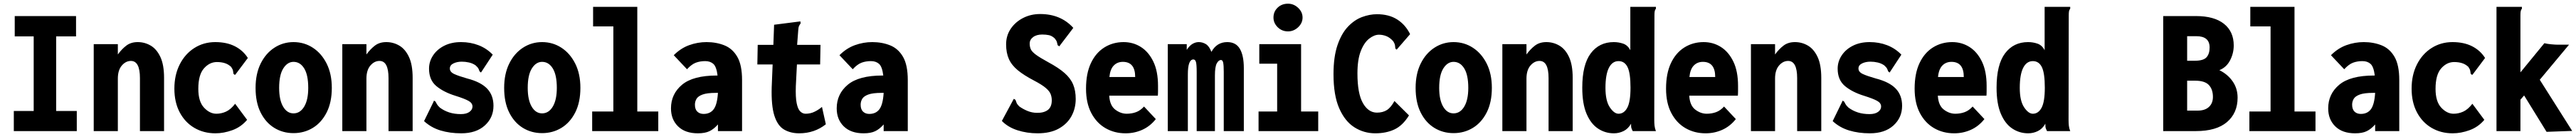

<svg xmlns="http://www.w3.org/2000/svg" viewBox="-20 -710 13990 742"><path d="M55 0V-109H163V-513H60V-623H393V-513H285V-109H397V0Z M489 0V-471H620V-415Q641 -444 666 -463Q691 -482 728 -482Q766 -482 798.5 -463Q831 -444 851 -401.5Q871 -359 871 -288V0H740V-287Q740 -380 691 -380Q663 -380 641.5 -355Q620 -330 620 -284V0Z M1150 12Q1086 12 1035.5 -17.5Q985 -47 956 -101.5Q927 -156 927 -230Q927 -304 956 -361Q985 -418 1035.5 -450Q1086 -482 1149 -482Q1211 -482 1255.5 -459.5Q1300 -437 1326 -396L1262 -311L1256 -304L1248 -310Q1247 -318 1245.5 -326.5Q1244 -335 1235 -348Q1220 -362 1201 -368Q1182 -374 1158 -374Q1118 -374 1087.5 -339.5Q1057 -305 1057 -229Q1057 -160 1088 -127Q1119 -94 1155 -94Q1182 -94 1207.5 -105.5Q1233 -117 1257 -148L1322 -61Q1289 -22 1242 -5Q1195 12 1150 12Z M1574 11Q1516 11 1469.5 -17.5Q1423 -46 1395.5 -100.5Q1368 -155 1368 -234Q1368 -310 1395.5 -365.5Q1423 -421 1470 -451.5Q1517 -482 1574 -482Q1632 -482 1679 -451.5Q1726 -421 1754 -365.5Q1782 -310 1782 -234Q1782 -156 1754 -101Q1726 -46 1679 -17.5Q1632 11 1574 11ZM1574 -96Q1610 -96 1632 -132.5Q1654 -169 1654 -234Q1654 -304 1632 -339.5Q1610 -375 1574 -375Q1541 -375 1518.5 -339.5Q1496 -304 1496 -234Q1496 -169 1517.5 -132.5Q1539 -96 1574 -96Z M1839 0V-471H1970V-415Q1991 -444 2016 -463Q2041 -482 2078 -482Q2116 -482 2148.5 -463Q2181 -444 2201 -401.5Q2221 -359 2221 -288V0H2090V-287Q2090 -380 2041 -380Q2013 -380 1991.5 -355Q1970 -330 1970 -284V0Z M2485 12Q2423 12 2372 -3.5Q2321 -19 2283 -54L2333 -156L2337 -165L2345 -160Q2349 -153 2353 -145.5Q2357 -138 2369 -127Q2392 -110 2420 -101Q2448 -92 2483 -92Q2513 -92 2529.5 -104Q2546 -116 2546 -133Q2546 -152 2524 -164Q2502 -176 2454 -191Q2389 -211 2349.5 -244Q2310 -277 2310 -338Q2310 -377 2332 -410Q2354 -443 2393 -462.5Q2432 -482 2484 -482Q2535 -482 2579 -465Q2623 -448 2656 -414L2598 -326L2592 -317L2584 -324Q2582 -331 2578.5 -338Q2575 -345 2563 -356Q2547 -367 2527.5 -371.5Q2508 -376 2488 -376Q2462 -376 2442.5 -366.5Q2423 -357 2423 -339Q2423 -320 2447 -309Q2471 -298 2517 -285Q2591 -266 2625.5 -230Q2660 -194 2660 -137Q2660 -73 2613 -30.5Q2566 12 2485 12Z M2924 11Q2866 11 2819.5 -17.5Q2773 -46 2745.5 -100.5Q2718 -155 2718 -234Q2718 -310 2745.5 -365.5Q2773 -421 2820 -451.5Q2867 -482 2924 -482Q2982 -482 3029 -451.5Q3076 -421 3104 -365.5Q3132 -310 3132 -234Q3132 -156 3104 -101Q3076 -46 3029 -17.5Q2982 11 2924 11ZM2924 -96Q2960 -96 2982 -132.5Q3004 -169 3004 -234Q3004 -304 2982 -339.5Q2960 -375 2924 -375Q2891 -375 2868.5 -339.5Q2846 -304 2846 -234Q2846 -169 2867.5 -132.5Q2889 -96 2924 -96Z M3196 0V-106H3311V-567H3201V-673H3441V-106H3555V0Z M3770 12Q3701 12 3662.5 -25.5Q3624 -63 3624 -123Q3624 -201 3684 -251Q3744 -301 3873 -301Q3875 -301 3877 -301Q3871 -349 3854 -364Q3837 -379 3810 -379Q3782 -379 3759 -370.5Q3736 -362 3711 -335L3639 -411Q3677 -449 3723 -465.5Q3769 -482 3817 -482Q3870 -482 3914 -464.5Q3958 -447 3984 -402.5Q4010 -358 4010 -276V0H3879V-36Q3857 -11 3833 0.5Q3809 12 3770 12ZM3754 -143Q3754 -118 3767 -105.5Q3780 -93 3801 -93Q3837 -93 3856 -118.5Q3875 -144 3879 -207Q3872 -207 3868 -207Q3820 -207 3795.5 -198Q3771 -189 3762.5 -174.5Q3754 -160 3754 -143Z M4320 12Q4273 12 4238 -8.5Q4203 -29 4185.5 -83.5Q4168 -138 4171 -238L4176 -361H4093L4095 -467H4180L4184 -576L4318 -593L4327 -594L4328 -583Q4323 -577 4319.5 -569.5Q4316 -562 4315 -545L4309 -467H4436L4434 -361H4308L4302 -243Q4300 -184 4306.5 -151.5Q4313 -119 4326 -106.5Q4339 -94 4355 -94Q4382 -94 4405 -105.5Q4428 -117 4444 -131L4465 -37Q4435 -13 4398.5 -0.5Q4362 12 4320 12Z M4670 12Q4601 12 4562.5 -25.5Q4524 -63 4524 -123Q4524 -201 4584 -251Q4644 -301 4773 -301Q4775 -301 4777 -301Q4771 -349 4754 -364Q4737 -379 4710 -379Q4682 -379 4659 -370.5Q4636 -362 4611 -335L4539 -411Q4577 -449 4623 -465.5Q4669 -482 4717 -482Q4770 -482 4814 -464.5Q4858 -447 4884 -402.5Q4910 -358 4910 -276V0H4779V-36Q4757 -11 4733 0.5Q4709 12 4670 12ZM4654 -143Q4654 -118 4667 -105.5Q4680 -93 4701 -93Q4737 -93 4756 -118.5Q4775 -144 4779 -207Q4772 -207 4768 -207Q4720 -207 4695.5 -198Q4671 -189 4662.5 -174.5Q4654 -160 4654 -143Z M5615 12Q5557 12 5505.5 -4.5Q5454 -21 5421 -55L5481 -166L5486 -175L5495 -169Q5498 -162 5500.5 -154Q5503 -146 5515 -134Q5536 -119 5560.5 -109Q5585 -99 5611 -99Q5648 -98 5670 -114Q5692 -130 5692 -167Q5692 -184 5686 -200Q5680 -216 5659.5 -233.5Q5639 -251 5597 -273Q5541 -302 5507.5 -329.5Q5474 -357 5459 -390.5Q5444 -424 5444 -470Q5444 -517 5469 -554Q5494 -591 5536 -612.5Q5578 -634 5629 -634Q5741 -634 5809 -559L5738 -466L5733 -459L5724 -465Q5722 -473 5720 -481.5Q5718 -490 5708 -502Q5693 -516 5677 -519.5Q5661 -523 5640 -523Q5609 -523 5590.5 -509Q5572 -495 5572 -474Q5572 -457 5578 -443.5Q5584 -430 5605.5 -414Q5627 -398 5673 -373Q5729 -343 5761.5 -314.5Q5794 -286 5808 -252.5Q5822 -219 5822 -174Q5822 -123 5799 -81Q5776 -39 5730 -13.5Q5684 12 5615 12Z M6093 12Q6032 12 5983.5 -16Q5935 -44 5906.5 -98Q5878 -152 5878 -230Q5878 -312 5904.5 -368Q5931 -424 5977.5 -453Q6024 -482 6082 -482Q6134 -482 6176 -455.5Q6218 -429 6243.5 -376.5Q6269 -324 6269 -245Q6269 -234 6269 -218Q6269 -202 6268 -192H6004Q6007 -139 6036.5 -116.5Q6066 -94 6099 -94Q6126 -94 6149.5 -102.5Q6173 -111 6193 -133L6257 -65Q6226 -26 6183.5 -7Q6141 12 6093 12ZM6005 -293H6145Q6145 -375 6078 -375Q6048 -375 6028.5 -355Q6009 -335 6005 -293Z M6322 0V-471H6425V-440Q6440 -463 6456.5 -472.5Q6473 -482 6490 -482Q6511 -482 6529 -471Q6547 -460 6559 -429Q6588 -482 6645 -482Q6692 -482 6713.5 -445.5Q6735 -409 6735 -341V0H6626V-321Q6626 -355 6623 -370Q6620 -385 6611 -385Q6598 -385 6588 -366.5Q6578 -348 6578 -301V0H6479V-319Q6479 -361 6475 -374.5Q6471 -388 6461 -388Q6431 -388 6431 -307V0Z M6815 0V-106H6916V-365H6819V-471H7046V-106H7139V0ZM6975 -540Q6942 -540 6919 -562.5Q6896 -585 6896 -615Q6896 -647 6918.5 -668.5Q6941 -690 6975 -690Q7006 -690 7030 -667.5Q7054 -645 7054 -615Q7054 -585 7030 -562.5Q7006 -540 6975 -540Z M7449 12Q7387 12 7335.5 -20.5Q7284 -53 7253 -123.5Q7222 -194 7222 -308Q7222 -402 7243.5 -465Q7265 -528 7300 -565Q7335 -602 7376.5 -617.5Q7418 -633 7458 -633Q7523 -633 7568 -604.5Q7613 -576 7638 -525L7571 -448L7565 -441L7558 -447Q7557 -455 7556 -464Q7555 -473 7546 -487Q7528 -507 7508.5 -514.5Q7489 -522 7469 -522Q7443 -522 7415.5 -500.5Q7388 -479 7370 -433Q7352 -387 7352 -312Q7352 -204 7381.5 -152Q7411 -100 7458 -100Q7490 -100 7512 -114Q7534 -128 7553 -163L7632 -85Q7598 -30 7553 -9Q7508 12 7449 12Z M7874 11Q7816 11 7769.5 -17.5Q7723 -46 7695.5 -100.5Q7668 -155 7668 -234Q7668 -310 7695.5 -365.5Q7723 -421 7770 -451.5Q7817 -482 7874 -482Q7932 -482 7979 -451.5Q8026 -421 8054 -365.5Q8082 -310 8082 -234Q8082 -156 8054 -101Q8026 -46 7979 -17.5Q7932 11 7874 11ZM7874 -96Q7910 -96 7932 -132.5Q7954 -169 7954 -234Q7954 -304 7932 -339.5Q7910 -375 7874 -375Q7841 -375 7818.5 -339.5Q7796 -304 7796 -234Q7796 -169 7817.5 -132.5Q7839 -96 7874 -96Z M8139 0V-471H8270V-415Q8291 -444 8316 -463Q8341 -482 8378 -482Q8416 -482 8448.5 -463Q8481 -444 8501 -401.5Q8521 -359 8521 -288V0H8390V-287Q8390 -380 8341 -380Q8313 -380 8291.5 -355Q8270 -330 8270 -284V0Z M8745 12Q8697 12 8658 -14Q8619 -40 8596 -94.5Q8573 -149 8573 -235Q8573 -360 8619 -421Q8665 -482 8744 -482Q8771 -482 8795.5 -473.5Q8820 -465 8834 -438V-673H8973V-663Q8968 -657 8966.5 -649.5Q8965 -642 8965 -626L8964 -59Q8964 -44 8965.5 -29.5Q8967 -15 8973 0H8847Q8840 -14 8839 -19.5Q8838 -25 8838 -40Q8822 -12 8797 0Q8772 12 8745 12ZM8770 -94Q8800 -94 8817.5 -126.5Q8835 -159 8835 -235Q8835 -314 8819 -346.5Q8803 -379 8770 -379Q8736 -379 8717.5 -342.5Q8699 -306 8699 -234Q8699 -164 8722.5 -129Q8746 -94 8770 -94Z M9243 12Q9182 12 9133.5 -16Q9085 -44 9056.5 -98Q9028 -152 9028 -230Q9028 -312 9054.5 -368Q9081 -424 9127.5 -453Q9174 -482 9232 -482Q9284 -482 9326 -455.5Q9368 -429 9393.5 -376.5Q9419 -324 9419 -245Q9419 -234 9419 -218Q9419 -202 9418 -192H9154Q9157 -139 9186.5 -116.5Q9216 -94 9249 -94Q9276 -94 9299.5 -102.5Q9323 -111 9343 -133L9407 -65Q9376 -26 9333.5 -7Q9291 12 9243 12ZM9155 -293H9295Q9295 -375 9228 -375Q9198 -375 9178.5 -355Q9159 -335 9155 -293Z M9489 0V-471H9620V-415Q9641 -444 9666 -463Q9691 -482 9728 -482Q9766 -482 9798.5 -463Q9831 -444 9851 -401.5Q9871 -359 9871 -288V0H9740V-287Q9740 -380 9691 -380Q9663 -380 9641.5 -355Q9620 -330 9620 -284V0Z M10135 12Q10073 12 10022 -3.5Q9971 -19 9933 -54L9983 -156L9987 -165L9995 -160Q9999 -153 10003 -145.5Q10007 -138 10019 -127Q10042 -110 10070 -101Q10098 -92 10133 -92Q10163 -92 10179.5 -104Q10196 -116 10196 -133Q10196 -152 10174 -164Q10152 -176 10104 -191Q10039 -211 9999.5 -244Q9960 -277 9960 -338Q9960 -377 9982 -410Q10004 -443 10043 -462.5Q10082 -482 10134 -482Q10185 -482 10229 -465Q10273 -448 10306 -414L10248 -326L10242 -317L10234 -324Q10232 -331 10228.5 -338Q10225 -345 10213 -356Q10197 -367 10177.5 -371.5Q10158 -376 10138 -376Q10112 -376 10092.5 -366.5Q10073 -357 10073 -339Q10073 -320 10097 -309Q10121 -298 10167 -285Q10241 -266 10275.5 -230Q10310 -194 10310 -137Q10310 -73 10263 -30.5Q10216 12 10135 12Z M10593 12Q10532 12 10483.5 -16Q10435 -44 10406.5 -98Q10378 -152 10378 -230Q10378 -312 10404.5 -368Q10431 -424 10477.5 -453Q10524 -482 10582 -482Q10634 -482 10676 -455.5Q10718 -429 10743.5 -376.5Q10769 -324 10769 -245Q10769 -234 10769 -218Q10769 -202 10768 -192H10504Q10507 -139 10536.5 -116.5Q10566 -94 10599 -94Q10626 -94 10649.5 -102.5Q10673 -111 10693 -133L10757 -65Q10726 -26 10683.5 -7Q10641 12 10593 12ZM10505 -293H10645Q10645 -375 10578 -375Q10548 -375 10528.5 -355Q10509 -335 10505 -293Z M10995 12Q10947 12 10908 -14Q10869 -40 10846 -94.5Q10823 -149 10823 -235Q10823 -360 10869 -421Q10915 -482 10994 -482Q11021 -482 11045.5 -473.5Q11070 -465 11084 -438V-673H11223V-663Q11218 -657 11216.5 -649.5Q11215 -642 11215 -626L11214 -59Q11214 -44 11215.5 -29.5Q11217 -15 11223 0H11097Q11090 -14 11089 -19.5Q11088 -25 11088 -40Q11072 -12 11047 0Q11022 12 10995 12ZM11020 -94Q11050 -94 11067.5 -126.5Q11085 -159 11085 -235Q11085 -314 11069 -346.5Q11053 -379 11020 -379Q10986 -379 10967.5 -342.5Q10949 -306 10949 -234Q10949 -164 10972.5 -129Q10996 -94 11020 -94Z M11728 0V-623H11906Q12005 -623 12058 -581Q12111 -539 12111 -464Q12111 -421 12091 -383Q12071 -345 12033 -330Q12078 -308 12105 -269.5Q12132 -231 12132 -181Q12132 -98 12074.5 -49Q12017 0 11905 0ZM11858 -381H11899Q11946 -381 11963 -399.5Q11980 -418 11980 -453Q11980 -514 11908 -514H11858ZM11858 -111H11916Q11955 -111 11976.5 -131Q11998 -151 11998 -185Q11998 -226 11976 -249.5Q11954 -273 11901 -273H11858Z M12196 0V-106H12311V-567H12201V-673H12441V-106H12555V0Z M12770 12Q12701 12 12662.5 -25.5Q12624 -63 12624 -123Q12624 -201 12684 -251Q12744 -301 12873 -301Q12875 -301 12877 -301Q12871 -349 12854 -364Q12837 -379 12810 -379Q12782 -379 12759 -370.5Q12736 -362 12711 -335L12639 -411Q12677 -449 12723 -465.5Q12769 -482 12817 -482Q12870 -482 12914 -464.5Q12958 -447 12984 -402.5Q13010 -358 13010 -276V0H12879V-36Q12857 -11 12833 0.5Q12809 12 12770 12ZM12754 -143Q12754 -118 12767 -105.5Q12780 -93 12801 -93Q12837 -93 12856 -118.5Q12875 -144 12879 -207Q12872 -207 12868 -207Q12820 -207 12795.5 -198Q12771 -189 12762.5 -174.5Q12754 -160 12754 -143Z M13300 12Q13236 12 13185.5 -17.5Q13135 -47 13106 -101.5Q13077 -156 13077 -230Q13077 -304 13106 -361Q13135 -418 13185.5 -450Q13236 -482 13299 -482Q13361 -482 13405.5 -459.5Q13450 -437 13476 -396L13412 -311L13406 -304L13398 -310Q13397 -318 13395.5 -326.5Q13394 -335 13385 -348Q13370 -362 13351 -368Q13332 -374 13308 -374Q13268 -374 13237.5 -339.5Q13207 -305 13207 -229Q13207 -160 13238 -127Q13269 -94 13305 -94Q13332 -94 13357.5 -105.5Q13383 -117 13407 -148L13472 -61Q13439 -22 13392 -5Q13345 12 13300 12Z M13688 -193 13668 -170V0H13538V-673H13676V-663Q13671 -657 13669.5 -649.5Q13668 -642 13668 -626V-318L13798 -476Q13814 -472 13836 -470Q13858 -468 13870 -468H13932L13773 -278L13949 -1L13810 4Z"/></svg>

Font: Inconsolata SemiCondensed Black
Style: Regular
Weight: 900
Width: 4
Monospace: yes
Designer: Raph Levien, Cyreal, Brenton Simpson
Foundry: Raph Levien, Cyreal, Google
Version: Version 3.001; ttfautohint (v1.8.2.53-6de2)